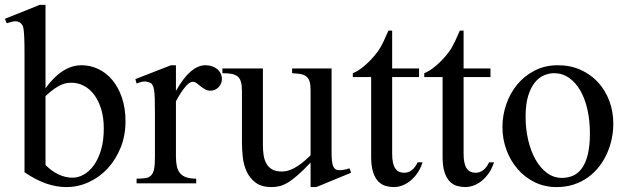

<svg xmlns="http://www.w3.org/2000/svg" viewBox="-24 -742 2538 777"><path d="M483.9 -251Q483.9 -304.2 469.5 -346.4Q455.1 -388.7 430.7 -418Q406.2 -447.3 374 -462.6Q341.8 -478 306.2 -478Q227.5 -478 160.2 -384.8V-722.2H136.2L-3.9 -666L2.9 -647.9Q26.9 -655.8 38.6 -655.8Q50.8 -655.8 59.1 -648.9Q63.5 -645 66.7 -640.1Q69.8 -635.3 71.5 -623Q73.2 -610.8 74.2 -588.1Q75.2 -565.4 75.2 -525.9V-44.9Q120.1 -14.2 162.1 0.5Q204.1 15.1 244.1 15.1Q292 15.1 335.4 -4.9Q378.9 -24.9 411.9 -60.5Q444.8 -96.2 464.4 -145Q483.9 -193.8 483.9 -251ZM396 -222.2Q396 -172.4 384.8 -135Q373.5 -97.7 355.5 -72.8Q337.4 -47.9 314.9 -35.4Q292.5 -22.9 270 -22.9Q240.7 -22.9 212.9 -36.1Q185.1 -49.3 160.2 -74.2V-353Q179.2 -371.1 194.6 -381.8Q210 -392.6 222.4 -398.2Q234.9 -403.8 245.4 -405.5Q255.9 -407.2 265.1 -407.2Q291.5 -407.2 315.4 -394.8Q339.4 -382.3 357.2 -358.4Q375 -334.5 385.5 -300.3Q396 -266.1 396 -222.2Z M874 -421.9Q874 -434.1 868.9 -444.6Q863.8 -455.1 855 -462.4Q846.2 -469.7 834 -473.9Q821.8 -478 808.1 -478Q746.1 -478 688 -374V-478H668L523.9 -421.9L528.8 -403.8Q550.3 -413.1 563.5 -412.1Q576.7 -411.1 587.9 -404.8Q592.3 -399.9 595 -394.3Q597.7 -388.7 599.6 -376.7Q601.6 -364.7 602.3 -343.3Q603 -321.8 603 -285.2V-105Q603 -75.2 599.6 -58.1Q596.2 -41 587.6 -32.2Q579.1 -23.4 564.9 -21.2Q550.8 -19 528.8 -19V0H770V-19Q745.1 -19 729.2 -24.7Q713.4 -30.3 704.3 -41.5Q695.3 -52.7 691.7 -69.3Q688 -85.9 688 -107.9V-332Q707.5 -368.7 725.3 -389.9Q743.2 -411.1 755.9 -411.1Q764.2 -411.1 771.7 -405.5Q779.3 -399.9 787.6 -393.1Q795.9 -386.2 805.7 -380.6Q815.4 -375 828.1 -375Q837.9 -375 846.2 -378.9Q854.5 -382.8 860.8 -389.4Q867.2 -396 870.6 -404.5Q874 -413.1 874 -421.9Z M1397 -43 1390.1 -61Q1378.9 -56.6 1367.7 -54.9Q1356.4 -53.2 1349.1 -53.2Q1340.8 -53.2 1335 -56.4Q1329.1 -59.6 1325.2 -67.4Q1321.3 -75.2 1319.6 -88.9Q1317.9 -102.5 1317.9 -123V-464.8H1158.2V-445.8Q1177.7 -444.8 1191.9 -442.4Q1206.1 -439.9 1215.3 -432.6Q1224.6 -425.3 1228.8 -412.4Q1232.9 -399.4 1232.9 -377.9V-113.8Q1213.4 -94.2 1196.8 -81.5Q1180.2 -68.8 1165.8 -61.3Q1151.4 -53.7 1139.4 -50.8Q1127.4 -47.9 1117.2 -47.9Q1091.8 -47.9 1076.7 -56.9Q1061.5 -65.9 1053.5 -81.1Q1045.4 -96.2 1042.7 -115Q1040 -133.8 1040 -153.8V-464.8H876V-445.8Q897.9 -445.8 912.8 -443.1Q927.7 -440.4 937.3 -432.9Q946.8 -425.3 950.9 -411.1Q955.1 -397 955.1 -374V-166Q955.1 -138.2 958.5 -106.4Q961.9 -74.7 974.4 -47.6Q986.8 -20.5 1010.7 -2.7Q1034.7 15.1 1075.2 15.1Q1091.8 15.1 1107.7 11.2Q1123.5 7.3 1141.6 -3.7Q1159.7 -14.6 1181.6 -33.9Q1203.6 -53.2 1232.9 -84V15.1H1255.9Z M1686 -85H1666Q1656.7 -64.5 1642.1 -53.2Q1627.4 -42 1608.9 -43Q1599.1 -43.5 1590.8 -47.1Q1582.5 -50.8 1576.2 -59.6Q1569.8 -68.4 1566.4 -83Q1563 -97.7 1563 -120.1V-430.2H1671.9V-464.8H1563V-618.2H1547.9Q1537.1 -592.8 1529.3 -576.7Q1521.5 -560.5 1515.1 -549.6Q1508.8 -538.6 1502.9 -531Q1497.1 -523.4 1490.2 -515.1Q1470.2 -491.7 1447.3 -472.7Q1424.3 -453.6 1403.8 -445.8V-430.2H1478V-107.9Q1478 -68.8 1486.1 -44.7Q1494.1 -20.5 1507.3 -7.3Q1520.5 5.9 1536.9 10.5Q1553.2 15.1 1569.8 15.1Q1585 15.1 1602.1 9.3Q1619.1 3.4 1635 -9Q1650.9 -21.5 1664.3 -40.3Q1677.7 -59.1 1686 -85Z M1975.1 -85H1955.1Q1945.8 -64.5 1931.2 -53.2Q1916.5 -42 1897.9 -43Q1888.2 -43.5 1879.9 -47.1Q1871.6 -50.8 1865.2 -59.6Q1858.9 -68.4 1855.5 -83Q1852.1 -97.7 1852.1 -120.1V-430.2H1960.9V-464.8H1852.1V-618.2H1836.9Q1826.2 -592.8 1818.4 -576.7Q1810.5 -560.5 1804.2 -549.6Q1797.9 -538.6 1792 -531Q1786.1 -523.4 1779.3 -515.1Q1759.3 -491.7 1736.3 -472.7Q1713.4 -453.6 1692.9 -445.8V-430.2H1767.1V-107.9Q1767.1 -68.8 1775.1 -44.7Q1783.2 -20.5 1796.4 -7.3Q1809.6 5.9 1825.9 10.5Q1842.3 15.1 1858.9 15.1Q1874 15.1 1891.1 9.3Q1908.2 3.4 1924.1 -9Q1939.9 -21.5 1953.4 -40.3Q1966.8 -59.1 1975.1 -85Z M2458 -241.2Q2458 -291 2441.7 -334.2Q2425.3 -377.4 2395.8 -409.4Q2366.2 -441.4 2325 -459.7Q2283.7 -478 2233.9 -478Q2181.6 -478 2139.9 -456.5Q2098.1 -435.1 2069.1 -399.9Q2040 -364.7 2024.7 -319.8Q2009.3 -274.9 2009.3 -228Q2009.3 -179.7 2025.4 -135.7Q2041.5 -91.8 2070.6 -58.1Q2099.6 -24.4 2139.9 -4.6Q2180.2 15.1 2229 15.1Q2267.1 15.1 2298.8 4.4Q2330.6 -6.3 2356 -24.7Q2381.3 -43 2400.6 -67.9Q2419.9 -92.8 2432.6 -121.3Q2445.3 -149.9 2451.7 -180.7Q2458 -211.4 2458 -241.2ZM2363.3 -202.1Q2363.3 -152.3 2355 -117.9Q2346.7 -83.5 2331.8 -62.3Q2316.9 -41 2295.9 -31.5Q2274.9 -22 2250 -22Q2216.8 -22 2189.7 -42Q2162.6 -62 2143.3 -96.2Q2124 -130.4 2113.5 -175.3Q2103 -220.2 2103 -270Q2103 -320.3 2113.5 -354.2Q2124 -388.2 2140.6 -408.4Q2157.2 -428.7 2177.7 -437.3Q2198.2 -445.8 2218.3 -445.8Q2252 -445.8 2278.8 -427Q2305.7 -408.2 2324.5 -375.5Q2343.3 -342.8 2353.3 -298.3Q2363.3 -253.9 2363.3 -202.1Z"/></svg>

Font: Galatia SIL
Style: Regular
Weight: 400
Designer: Development by SIL's NRSI team
Version: Version 2.1